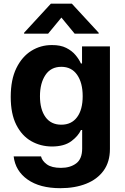

<svg xmlns="http://www.w3.org/2000/svg" viewBox="-20 -791 673 1031"><path d="M304 219.5Q193.9 219.5 128.2 173.1Q62.5 126.8 53.3 48.7L200.3 49Q206 72.8 231.7 91.6Q257.5 110.4 307.5 110.4Q356.9 110.4 389 86.5Q421.2 62.5 421.2 6.4V-93H414.8Q399.5 -59.7 361.9 -32.1Q324.2 -4.6 259.2 -4.3Q197.8 -4.6 147.5 -33.2Q97.3 -61.8 67.5 -120.7Q37.6 -179.7 37.6 -270.6Q37.6 -363.6 68 -425.4Q98.4 -487.2 148.6 -518.3Q198.9 -549.4 258.9 -549Q304.7 -549.4 335.4 -533.9Q366.1 -518.5 385.3 -495.6Q404.5 -472.7 414.4 -450.3H420.5V-541.9H570.3V8.9Q570.3 78.5 536.2 125.4Q502.1 172.2 442.1 195.8Q382.1 219.5 304 219.5ZM309.3 -121.4Q364 -121.4 394 -161.9Q424 -202.4 424 -274.5Q424 -346.2 394.2 -389.2Q364.3 -432.2 309.3 -432.2Q253.2 -432.2 223.9 -388.1Q194.6 -344.1 194.6 -274.5Q194.6 -203.8 224.1 -162.6Q253.6 -121.4 309.3 -121.4ZM238.3 -610.1H109.4V-615.1L253.2 -771.3H365.8L509.9 -615.1V-610.1H381L309.7 -696.7Z"/></svg>

Font: Inter Zeller
Style: Bold
Weight: 700
Designer: Rasmus Andersson; Joe Bland
Foundry: zeller
Version: Version 3.015;git-dec3a8cb1